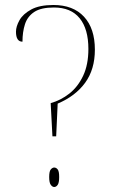

<svg xmlns="http://www.w3.org/2000/svg" viewBox="-20 -744 460 769"><path d="M183 -331Q223 -342 257.5 -369Q292 -396 313 -440.5Q334 -485 334 -548Q334 -628 299 -671Q264 -714 196 -714Q144 -714 117 -696Q90 -678 80 -647Q70 -616 70 -577Q44 -577 44 -617Q44 -638 58 -663Q72 -688 105 -706Q138 -724 194 -724Q273 -724 316.5 -677Q360 -630 360 -545Q360 -466 321 -412.5Q282 -359 211 -329L205 -198H190ZM197 5Q190 5 183.5 -3.5Q177 -12 177 -35Q177 -58 183.5 -65.5Q190 -73 197 -73Q205 -73 211 -65.5Q217 -58 217 -35Q217 -12 211 -3.5Q205 5 197 5Z"/></svg>

Font: Noto Serif Display SemiCondensed Thin
Style: Regular
Weight: 100
Width: 4
Designer: Monotype Design Team
Foundry: Monotype Imaging Inc.
Version: Version 2.009